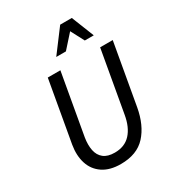

<svg xmlns="http://www.w3.org/2000/svg" viewBox="-218 -1052 1083 1188"><g transform="rotate(-30 324.0 -457.5)"><path d="M168 -680H258L181 -244Q173 -194 181 -154.5Q189 -115 217 -92.5Q245 -70 296 -70Q367 -70 409 -115.5Q451 -161 465 -244L542 -680H632L555 -244Q534 -127 471.5 -58.5Q409 10 293 10Q215 10 165.5 -23.5Q116 -57 97.5 -114.5Q79 -172 91 -244ZM481 -764 431 -859 346 -764H277L398 -925H481L545 -764Z"/></g></svg>

Font: Inria Sans
Style: Italic
Weight: 400
Italic angle: -10°
Designer: Black Foundry Team
Foundry: Black Foundry
Version: Version 1.2; ttfautohint (v1.8.3)